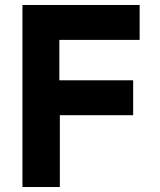

<svg xmlns="http://www.w3.org/2000/svg" viewBox="-20 -750 640 770"><path d="M220 0H70V-730H540V-590H218V-428H514V-288H220Z"/></svg>

Font: JetBrains Mono Extra Bold
Style: Regular
Weight: 800
Monospace: yes
Designer: Philipp Nurullin, Konstantin Bulenkov
Foundry: JetBrains
Version: 2.002